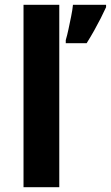

<svg xmlns="http://www.w3.org/2000/svg" viewBox="-20 -780 462 800"><path d="M227 0H78V-760H227ZM422 -750Q412 -728 399.5 -703.5Q387 -679 372.5 -653Q358 -627 341 -600H254V-613Q260 -633 265.5 -659Q271 -685 276.5 -712Q282 -739 284 -760H422Z"/></svg>

Font: Noto Naskh Arabic
Style: Regular
Weight: 400
Designer: Monotype Design Team, David Williams, Mohamad Dakak and Nizar Qandah
Foundry: Monotype Imaging Inc.
Version: Version 2.013